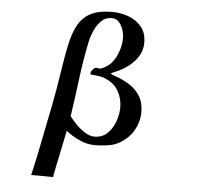

<svg xmlns="http://www.w3.org/2000/svg" viewBox="-62 -823 1124 1093"><g transform="rotate(5 500.0 -277.0)"><path d="M628 -222Q628 -272 605 -313.5Q582 -355 535 -376Q522 -383 507 -386.5Q492 -390 477 -391Q470 -392 463.5 -392.5Q457 -393 449 -394Q442 -394 442 -403Q442 -411 452.5 -423Q463 -435 470 -435Q476 -435 482 -434Q488 -433 494 -432Q502 -434 511.5 -438.5Q521 -443 529 -448Q556 -465 573.5 -493.5Q591 -522 600 -555Q609 -588 609 -617Q609 -639 601 -664Q593 -689 577 -707Q561 -725 535 -725Q500 -725 475.5 -700.5Q451 -676 436.5 -642Q422 -608 416 -579Q394 -473 380.5 -364.5Q367 -256 351 -148Q366 -128 389.5 -103.5Q413 -79 441 -61.5Q469 -44 495 -44Q540 -44 569.5 -72.5Q599 -101 613.5 -142.5Q628 -184 628 -222ZM750 -206Q750 -165 733.5 -125.5Q717 -86 687 -57Q644 -17 600 -6.5Q556 4 500 4Q457 4 413.5 -16Q370 -36 336 -63Q323 4 308 72.5Q293 141 281 206Q281 206 258.5 205.5Q236 205 206.5 205Q177 205 156 205Q173 134 188 59.5Q203 -15 217 -86Q228 -139 238.5 -192Q249 -245 258 -298Q269 -363 279 -429Q289 -495 303 -559Q318 -627 344.5 -671.5Q371 -716 416.5 -738Q462 -760 534 -760Q584 -760 629 -743.5Q674 -727 703 -692Q732 -657 732 -601Q732 -558 710.5 -523.5Q689 -489 655 -463.5Q621 -438 584 -423Q580 -422 570.5 -417.5Q561 -413 557 -409Q562 -406 569 -403Q576 -400 579 -399Q626 -384 664.5 -359.5Q703 -335 726.5 -298Q750 -261 750 -206Z"/></g></svg>

Font: Kaisei Tokumin ExtraBold
Style: Regular
Weight: 800
Designer: Font-Kai, 金井和夫
Foundry: KAZUO KANAI
Version: Version 5.003